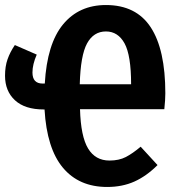

<svg xmlns="http://www.w3.org/2000/svg" viewBox="-27 -728 699 763"><path d="M626 -294H291Q294 -186 323 -138Q352 -90 408 -90Q446 -90 473 -104Q500 -118 532 -145L599 -72Q555 -28 507 -6.5Q459 15 399 15Q287 15 223 -61.5Q159 -138 150 -293H147Q72 -293 32.5 -329.5Q-7 -366 -7 -427Q-7 -464 3 -492.5Q13 -521 32 -549L119 -511Q102 -472 102 -440Q102 -396 142 -396H151Q160 -554 223.5 -631Q287 -708 394 -708Q514 -708 572 -619.5Q630 -531 630 -357Q630 -332 626 -294ZM494 -393Q494 -508 468 -555.5Q442 -603 394 -603Q345 -603 319 -555.5Q293 -508 290 -393Z"/></svg>

Font: Fira Sans Extra Condensed SemiBold
Style: Regular
Weight: 600
Width: 1
Designer: Carrois Corporate & Edenspiekermann AG
Foundry: Carrois Corporate GbR & Edenspiekermann AG
Version: Version 4.203